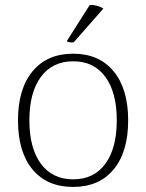

<svg xmlns="http://www.w3.org/2000/svg" viewBox="-20 -726 577 758"><path d="M269 12Q166 12 108.5 -57Q51 -126 51 -251Q51 -375 108.5 -444.5Q166 -514 269 -514Q371 -514 428.5 -444.5Q486 -375 486 -251Q486 -126 428.5 -57Q371 12 269 12ZM269 -18Q351 -18 396 -79.5Q441 -141 441 -251Q441 -361 396 -422.5Q351 -484 269 -484Q187 -484 141.5 -422.5Q96 -361 96 -251Q96 -141 141.5 -79.5Q187 -18 269 -18ZM388 -692 271 -559Q265 -558 255.5 -559Q246 -560 244 -564L334 -706Q345 -707 354.5 -705Q364 -703 372.5 -700Q381 -697 388 -692Z"/></svg>

Font: Arima Thin ExtraLight
Style: Regular
Weight: 250
Version: Version 1.100